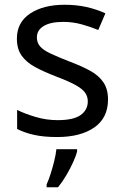

<svg xmlns="http://www.w3.org/2000/svg" viewBox="-20 -566 519 807"><path d="M434 -148Q434 -70 376 -30Q318 10 220 10Q164 10 123.5 1Q83 -8 52 -24V-104Q84 -88 129.5 -74.5Q175 -61 222 -61Q289 -61 319 -82.5Q349 -104 349 -140Q349 -160 338 -176Q327 -192 298.5 -208Q270 -224 217 -244Q165 -264 128 -284Q91 -304 71 -332Q51 -360 51 -404Q51 -472 106.5 -509Q162 -546 252 -546Q301 -546 343.5 -536.5Q386 -527 423 -510L393 -440Q359 -454 322 -464Q285 -474 246 -474Q192 -474 163.5 -456.5Q135 -439 135 -409Q135 -387 148 -371.5Q161 -356 191.5 -341.5Q222 -327 273 -307Q324 -288 360 -268Q396 -248 415 -219.5Q434 -191 434 -148ZM304 70Q300 88 287.5 115.5Q275 143 258.5 171Q242 199 224 221H176V209Q184 192 192.5 165.5Q201 139 208 110.5Q215 82 217 61H304Z"/></svg>

Font: Noto Sans Javanese
Style: Regular
Weight: 400
Designer: Monotype Design Team
Foundry: Monotype Imaging Inc.
Version: Version 2.004